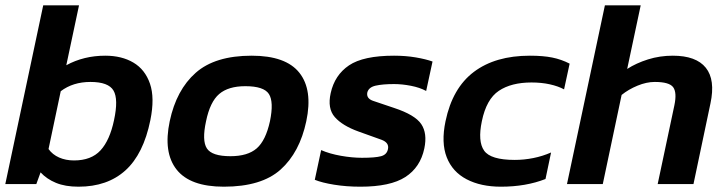

<svg xmlns="http://www.w3.org/2000/svg" viewBox="-20 -694 2745 724"><path d="M276 10Q226 10 191 -4.5Q156 -19 133 -44L117 0H0L143 -674H278L230 -448Q296 -484 377 -484Q439 -484 483 -458Q527 -432 545.5 -378.5Q564 -325 547 -241Q521 -113 453 -51.5Q385 10 276 10ZM259 -89Q324 -89 359 -127Q394 -165 410 -241Q427 -320 408 -352.5Q389 -385 321 -385Q255 -385 209 -350L163 -132Q178 -111 203 -100Q228 -89 259 -89Z M824 10Q697 10 646 -54.5Q595 -119 620 -237Q645 -355 718 -419.5Q791 -484 929 -484Q1058 -484 1109 -419.5Q1160 -355 1135 -237Q1110 -119 1038 -54.5Q966 10 824 10ZM849 -105Q914 -105 948 -134.5Q982 -164 998 -237Q1013 -310 994 -339.5Q975 -369 905 -369Q841 -369 806.5 -339.5Q772 -310 757 -237Q741 -164 760 -134.5Q779 -105 849 -105Z M1339 10Q1286 10 1240 2.5Q1194 -5 1167 -16L1191 -128Q1223 -114 1265.5 -106.5Q1308 -99 1345 -99Q1395 -99 1417 -105Q1439 -111 1443 -132Q1448 -156 1418.5 -167Q1389 -178 1332 -198Q1271 -220 1242.5 -252.5Q1214 -285 1227 -343Q1242 -411 1296 -447.5Q1350 -484 1466 -484Q1510 -484 1548 -477.5Q1586 -471 1611 -462L1587 -351Q1563 -364 1529.5 -370.5Q1496 -377 1466 -377Q1423 -377 1396.5 -371Q1370 -365 1365 -345Q1361 -323 1386 -314Q1411 -305 1466 -287Q1545 -261 1568.5 -226Q1592 -191 1580 -134Q1565 -63 1508.5 -26.5Q1452 10 1339 10Z M1869 10Q1793 10 1739.5 -18Q1686 -46 1664.5 -101Q1643 -156 1660 -237Q1686 -362 1767 -423Q1848 -484 1978 -484Q2028 -484 2062.5 -477Q2097 -470 2128 -454L2107 -357Q2085 -369 2053.5 -376Q2022 -383 1984 -383Q1908 -383 1861 -351.5Q1814 -320 1797 -237Q1781 -161 1805.5 -126Q1830 -91 1921 -91Q1956 -91 1991 -98Q2026 -105 2058 -119L2037 -19Q1963 10 1869 10Z M2118 0 2261 -674H2396L2345 -434Q2379 -456 2423.5 -470Q2468 -484 2517 -484Q2605 -484 2641.5 -438.5Q2678 -393 2659 -304L2595 0H2460L2523 -297Q2533 -345 2518.5 -365Q2504 -385 2449 -385Q2418 -385 2384 -371Q2350 -357 2324 -336L2253 0Z"/></svg>

Font: Kanit Medium
Style: Italic
Weight: 500
Italic angle: -12°
Designer: Katatrad Team
Foundry: CadsonDemak
Version: Version 2.000; ttfautohint (v1.8.3)